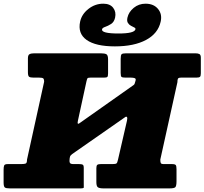

<svg xmlns="http://www.w3.org/2000/svg" viewBox="-50 -1046 1135 1066"><path d="M758 -1025.5Q803.5 -1025.5 827.5 -996.2Q851.5 -967 842 -925.5Q827.5 -860 760.8 -824.2Q694 -788.5 588 -788.5Q481.5 -788.5 431 -824.2Q380.5 -860 395 -926.5Q404 -967.5 441 -996.5Q478 -1025.5 523.5 -1025.5Q561 -1025.5 578.5 -1002.5Q596 -979.5 589 -948Q583.5 -923.5 566.5 -912.8Q549.5 -902 534 -896.8Q518.5 -891.5 516.5 -883.5Q511.5 -860 608 -860Q696.5 -860 702 -883.5Q703.5 -889.5 695.5 -893.5Q687.5 -897.5 677 -903Q666.5 -908.5 660 -919Q653.5 -929.5 657.5 -948Q664.5 -979.5 692.5 -1002.5Q720.5 -1025.5 758 -1025.5ZM702.5 -598Q706 -609 698 -612Q690 -615 677.5 -615H648.5Q630 -615 625 -618.8Q620 -622.5 620 -641V-719.5Q620 -740 625.2 -745Q630.5 -750 650 -750H1035Q1049.5 -750 1057.2 -745.8Q1065 -741.5 1065 -725.5V-639Q1065 -624.5 1060.5 -619.8Q1056 -615 1040 -615H955.5Q941.5 -615 938.2 -609.5Q935 -604 935 -589.5L840 -160Q840 -146 842.8 -140.5Q845.5 -135 859.5 -135H904.5Q921.5 -135 925.8 -129.5Q930 -124 930 -106.5V-40.5Q930 -13 923.2 -6.5Q916.5 0 890 0H525Q503 0 494 -5.8Q485 -11.5 485 -35V-112.5Q485 -127 490.5 -131Q496 -135 509.5 -135H574Q591.5 -135 596.5 -138.5Q601.5 -142 605 -159L655 -376Q658.5 -391.5 654.8 -396.2Q651 -401 642.5 -394L350.5 -190.5Q345.5 -186.5 342 -182.5Q338.5 -178.5 337.5 -170.5L336.5 -164.5Q334.5 -150 337.8 -142.5Q341 -135 357.5 -135H388.5Q403.5 -135 409.2 -131.8Q415 -128.5 415 -114V-32.5Q415 -10.5 415.2 -5.2Q415.5 0 395 0H5Q-16.5 0 -23.2 -5.2Q-30 -10.5 -30 -33.5V-103Q-30 -120 -26.8 -127.5Q-23.5 -135 -6.5 -135H67.5Q86 -135 93 -138.2Q100 -141.5 100 -160L195 -592Q195 -607.5 189.5 -611.2Q184 -615 168 -615H137.5Q118 -615 111.5 -619.8Q105 -624.5 105 -645V-722Q105 -740.5 114 -745.2Q123 -750 140 -750H510Q531.5 -750 540.8 -744.8Q550 -739.5 550 -716V-639Q550 -623 546 -619Q542 -615 526.5 -615H451.5Q438 -615 435.5 -611Q433 -607 430 -594L382.5 -375.5Q379 -360.5 383.2 -359.2Q387.5 -358 395 -364.5L692 -574Q696 -577.5 697 -580Q698 -582.5 700 -589.5Z"/></svg>

Font: Besley* Fatface
Style: Italic
Weight: 900
Italic angle: -13°
Designer: Owen Earl
Foundry: indestructible type*
Version: Version 3.000; ttfautohint (v1.8.3)